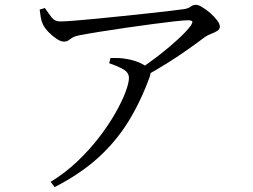

<svg xmlns="http://www.w3.org/2000/svg" viewBox="-20 -727 1040 788"><path d="M142.8 -687.7 164.3 -694Q179.6 -671.6 192.2 -655.3Q204.9 -639 226.7 -639Q242.6 -639 282.1 -641.9Q321.6 -644.8 374.6 -650.1Q427.5 -655.4 484.4 -661.2Q541.3 -667 593.7 -672.8Q646.1 -678.6 684.4 -683.1Q722.6 -687.6 736.9 -689.8Q752.5 -692.4 762.3 -699.8Q772.1 -707.3 784.4 -707.3Q794.3 -707.3 810.4 -697.4Q826.6 -687.5 843.2 -673.1Q859.8 -658.6 871.1 -643.6Q882.4 -628.5 882.4 -618.2Q882.4 -606.9 871.3 -600.1Q860.2 -593.2 845.7 -587.8Q831.1 -582.4 819.7 -574.1Q796.4 -556.3 755.3 -527.1Q714.3 -497.8 664.5 -466.6Q614.7 -435.5 563.7 -408.1L544 -437Q587.3 -465.2 631.1 -499.1Q675 -533 710.4 -565.8Q745.8 -598.5 762.3 -620.9Q771.9 -635.4 768.9 -639.6Q765.9 -643.8 750.3 -643.8Q736.1 -643.8 697 -639.5Q657.9 -635.2 605.4 -628.1Q553 -621.1 496.6 -613Q440.2 -604.8 389.6 -596.7Q339 -588.6 305.5 -582.2Q286.5 -578.5 277 -572.4Q267.6 -566.2 260.8 -561.3Q254 -556.3 241.7 -556.3Q229.4 -556.3 212.2 -567.7Q195 -579.1 179.3 -595.3Q163.5 -611.5 156.3 -626.6Q149.7 -640.2 147.4 -655.6Q145.1 -671 142.8 -687.7ZM428.3 -467.4 433.2 -488.8Q454.5 -489.3 469.1 -488.6Q483.6 -487.8 496.7 -485.5Q526.9 -480.7 550.4 -470.7Q573.9 -460.8 585.3 -449.2Q594.2 -441 596.8 -433.4Q599.4 -425.9 594.2 -410.9Q557 -309.1 506.1 -227Q455.2 -145 382.4 -79.2Q309.7 -13.3 204.4 40.8L187.7 19.5Q247.1 -16.7 297.1 -64.3Q347.1 -111.9 386.4 -163Q425.7 -214.1 453.1 -262.2Q480.5 -310.4 494.9 -348.5Q509.2 -386.6 509.2 -406.6Q509.2 -429.8 485 -443.2Q460.9 -456.5 428.3 -467.4Z"/></svg>

Font: Noto Serif KR
Style: Regular
Weight: 200
Designer: Ryoko NISHIZUKA 西塚涼子 (kana & ideographs); Frank Grießhammer (Latin, Greek & Cyrillic); Wenlong ZHANG 张文龙 (bopomofo); San
Foundry: Adobe
Version: Version 2.001;hotconv 1.1.0;makeotfexe 2.6.0